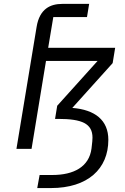

<svg xmlns="http://www.w3.org/2000/svg" viewBox="-20 -760 640 980"><path d="M141 0 214.8 -448.9H478L272 -220.2L261 -153.1H277C399.1 -153.1 452.1 -128.9 452.1 -57.2C452.1 -46.9 451 -34.1 447.1 -2.1C435 92 355.8 133.2 247.2 133.2H182.2L170.1 199.9H240.1C427.9 199.9 533 101.9 533 -46.2C533 -147 464.8 -199.9 349.1 -209.2L555 -437.9L567.8 -516H225.9L252.1 -672.9H424L435 -740.1H297.9C237.9 -740.1 182.2 -715.9 166.9 -622.9L63.9 0Z"/></svg>

Font: Margiela Mono Italic Italic
Style: Regular
Weight: 400
Designer: Mike Abbink, Paul van der Laan, Pieter van Rosmalen
Foundry: Bold Monday
Version: Version 2.003 2021